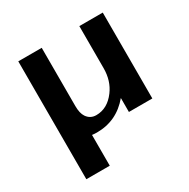

<svg xmlns="http://www.w3.org/2000/svg" viewBox="-165 -688 1024 1040"><g transform="rotate(-30 347.0 -168.5)"><path d="M611.3 0H464.8V-87.4Q383.8 9.8 259.8 9.8Q244.1 9.8 229.5 7.8V200.2H83V-537.1H229.5V-172.4Q229.5 -127.9 245.6 -104Q266.6 -73.2 303.7 -73.2Q374 -73.2 422.9 -139.2Q464.8 -195.3 464.8 -274.4V-537.1H611.3Z"/></g></svg>

Font: Klaudia
Style: Bold
Weight: 700
Designer: Wojciech Kalinowski "wmk69" (wmk69@o2.pl)
Foundry: Wojciech Kalinowski "wmk69" (wmk69@o2.pl)
Version: Version 3.1.0; 2021-05-10